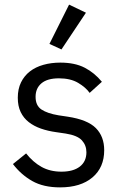

<svg xmlns="http://www.w3.org/2000/svg" viewBox="-20 -799 527 831"><path d="M240 12Q168 12 119.5 -15.5Q71 -43 36 -89L93 -135Q123 -97 160 -76.5Q197 -56 246 -56Q297 -56 325.5 -78Q354 -100 354 -140Q354 -170 334.5 -191.5Q315 -213 264 -221L223 -227Q187 -232 157 -242.5Q127 -253 104.5 -270.5Q82 -288 69.5 -314Q57 -340 57 -376Q57 -414 71 -442.5Q85 -471 109.5 -490Q134 -509 168 -518.5Q202 -528 241 -528Q304 -528 346.5 -506Q389 -484 421 -445L368 -397Q351 -421 318 -440.5Q285 -460 235 -460Q185 -460 159.5 -438.5Q134 -417 134 -380Q134 -342 159.5 -325Q185 -308 233 -300L273 -294Q359 -281 395 -244.5Q431 -208 431 -149Q431 -74 380 -31Q329 12 240 12ZM246 -585 194 -609 279 -779 352 -744Z"/></svg>

Font: IBM Plex Sans
Style: Regular
Weight: 400
Designer: Mike Abbink, Paul van der Laan, Pieter van Rosmalen
Foundry: Bold Monday
Version: Version 3.005